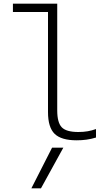

<svg xmlns="http://www.w3.org/2000/svg" viewBox="-20 -750 590 1040"><path d="M202 270H150L262 50H323ZM395 10Q312 10 276 -25Q240 -60 240 -143V-685H50V-730H290V-152Q290 -86 314.5 -60.5Q339 -35 404 -35Q432 -35 455 -39Q478 -43 500 -51V-5Q474 3 448.5 6.5Q423 10 395 10Z"/></svg>

Font: M PLUS Code Latin SemiExpanded Light
Style: Regular
Weight: 300
Width: 6
Designer: Coji Morishita
Foundry: UNDERFOREST DESIGN
Version: Version 1.002; ttfautohint (v1.8.3)